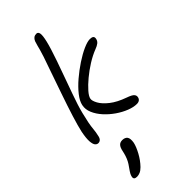

<svg xmlns="http://www.w3.org/2000/svg" viewBox="-334 -821 1217 1217"><g transform="rotate(-45 274.0 -212.5)"><path d="M422 7Q393 7 357 -7Q321 -21 285.5 -45.5Q250 -70 222 -101Q194 -132 179.5 -166Q165 -200 172 -233Q178 -263 206 -298.5Q234 -334 274.5 -368.5Q315 -403 359 -432Q403 -461 441 -478Q479 -495 502 -495Q519 -495 526.5 -488.5Q534 -482 531 -468Q528 -452 515.5 -442Q503 -432 481 -424Q442 -409 400.5 -383Q359 -357 323 -327Q287 -297 263.5 -270Q240 -243 237 -225Q234 -208 250 -179Q266 -150 304 -120Q342 -90 404 -68Q441 -55 450.5 -43.5Q460 -32 457 -19Q455 -7 446 0Q437 7 422 7ZM74 10Q62 10 53 -0.5Q44 -11 42 -38.5Q40 -66 50 -117Q59 -158 80 -225.5Q101 -293 129.5 -375Q158 -457 187 -541Q206 -593 215.5 -623Q225 -653 230 -670.5Q235 -688 238 -701Q241 -714 247 -731Q253 -745 262.5 -752Q272 -759 286 -759Q301 -759 304.5 -741Q308 -723 297 -676.5Q286 -630 256 -544Q230 -470 211 -417.5Q192 -365 178.5 -327Q165 -289 155 -258Q145 -227 137.5 -197Q130 -167 122 -129Q116 -98 114 -74Q112 -50 106 -25Q103 -7 94.5 1.5Q86 10 74 10ZM97 334Q68 334 73 310Q75 300 80.5 289.5Q86 279 104 254Q116 238 124 222.5Q132 207 137.5 190Q143 173 147 154Q152 128 163 115.5Q174 103 194 103Q218 103 229 117.5Q240 132 234 167Q228 195 206.5 235Q185 275 155 306Q139 322 124.5 328Q110 334 97 334Z"/></g></svg>

Font: Shantell Sans Light
Style: Italic
Weight: 300
Italic angle: -11°
Designer: Stephen Nixon, Anya Danilova, Shantell Martin
Foundry: Arrow Type
Version: Version 1.008;[ac192a2d6]